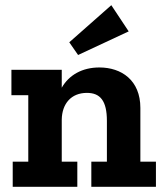

<svg xmlns="http://www.w3.org/2000/svg" viewBox="-20 -720 633 740"><path d="M476 -599 409 -700 247 -557 281 -508ZM581 0V-97H521V-304C521 -411 448 -460 363 -460C297 -460 246 -431 218 -382V-451H24V-353H89V-97H29V0H278V-97H218V-259C219 -320 254 -362 315 -362C366 -362 392 -332 392 -254V-97H332V0Z"/></svg>

Font: Zilla Slab Bold
Style: Regular
Weight: 700
Designer: Typotheque.com
Foundry: Typotheque type foundry
Version: Version 1.3; 2018